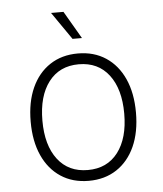

<svg xmlns="http://www.w3.org/2000/svg" viewBox="-53 -773 705 832"><g transform="rotate(-5 300.0 -357.5)"><path d="M300 12Q230 12 178.5 -22Q127 -56 99 -118Q71 -180 71 -265Q71 -350 99 -412Q127 -474 178.5 -508Q230 -542 300 -542Q370 -542 421.5 -508Q473 -474 501 -412Q529 -350 529 -265Q529 -180 501 -118Q473 -56 421.5 -22Q370 12 300 12ZM300 -35Q384 -35 431 -96.5Q478 -158 478 -265Q478 -372 431 -433.5Q384 -495 300 -495Q216 -495 169 -433.5Q122 -372 122 -265Q122 -158 169 -96.5Q216 -35 300 -35ZM283 -607 200 -727H254L324 -607Z"/></g></svg>

Font: Geist Mono UltraLight
Style: Regular
Weight: 200
Monospace: yes
Designer: Basement.studio, Andrés Briganti, Mateo Zaragoza
Foundry: Basement.studio, Vercel, Andrés Briganti, Guido Ferreyra, Mateo Zaragoza
Version: Version 1.400; ttfautohint (v1.8.4.7-5d5b)